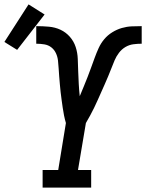

<svg xmlns="http://www.w3.org/2000/svg" viewBox="-103 -854 665 874"><path d="M91 0V-80H162L197 -294Q192 -311 188.5 -328.5Q185 -346 182.5 -363.5Q180 -381 177.5 -399Q175 -417 173 -434.5Q171 -452 169.5 -470Q168 -488 166.5 -506Q165 -524 164 -542Q163 -560 161 -578Q159 -596 151.5 -612Q144 -628 130.5 -638.5Q117 -649 99 -652Q81 -655 62 -655V-735Q91 -735 119.5 -732.5Q148 -730 172.5 -718.5Q197 -707 215 -686.5Q233 -666 241.5 -640Q250 -614 251 -585.5Q252 -557 253 -528.5Q254 -500 255.5 -472Q257 -444 260 -416Q260 -416 260 -416Q260 -416 260 -416Q269 -438 278 -459.5Q287 -481 295.5 -503Q304 -525 312 -547Q320 -569 328 -591Q336 -613 346 -635Q356 -657 371.5 -675.5Q387 -694 408 -707Q429 -720 451.5 -726.5Q474 -733 496.5 -734Q519 -735 542 -735V-655Q523 -655 504 -652.5Q485 -650 468 -640Q451 -630 438.5 -613.5Q426 -597 418.5 -579Q411 -561 404 -543Q397 -525 389.5 -507Q382 -489 374 -471Q366 -453 358 -435Q350 -417 342 -399Q334 -381 325.5 -363.5Q317 -346 307.5 -328.5Q298 -311 288 -294L252 -80H312V0ZM-25 -627 -83 -663 27 -834 100 -788Z"/></svg>

Font: Iosevka Curly Slab MdObl
Style: Regular
Weight: 500
Italic angle: -9°
Monospace: yes
Designer: Belleve Invis
Foundry: Belleve Invis
Version: Version 11.0.0; ttfautohint (v1.8.3)